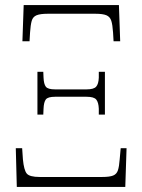

<svg xmlns="http://www.w3.org/2000/svg" viewBox="-20 -734 559 754"><path d="M68 -572 73 -714H447L452 -572H426L424 -606Q422 -637 417 -652.5Q412 -668 398 -674Q384 -680 354 -680H168Q138 -680 123.5 -674Q109 -668 104.5 -652Q100 -636 98 -606L96 -572ZM127 -284V-452H150L151 -429Q152 -404 160 -393.5Q168 -383 196 -383H320Q348 -383 357.5 -393.5Q367 -404 368 -429V-452H392V-284H368V-307Q367 -332 358 -343Q349 -354 320 -354H196Q168 -354 160 -343.5Q152 -333 151 -307L150 -284ZM46 0 42 -152H67L70 -108Q74 -66 85 -52.5Q96 -39 136 -39H381Q410 -39 424 -44.5Q438 -50 443 -65Q448 -80 450 -108L454 -152H477L472 0Z"/></svg>

Font: Noto Serif Condensed ExtraLight
Style: Regular
Weight: 200
Width: 3
Designer: Monotype Design Team
Foundry: Monotype Imaging Inc.
Version: Version 2.013; ttfautohint (v1.8.4.7-5d5b)